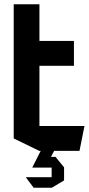

<svg xmlns="http://www.w3.org/2000/svg" viewBox="-20 -704 414 896"><path d="M163 0 44 -58V-684H164V-513H325V-397H164V-116H374V-115L351 0H232V1L218 28H239L279 77V138L222 172H137L101 124V123H221V78H131V77L170 0Z"/></svg>

Font: Foldit Thin Medium
Style: Regular
Weight: 500
Version: Version 1.003